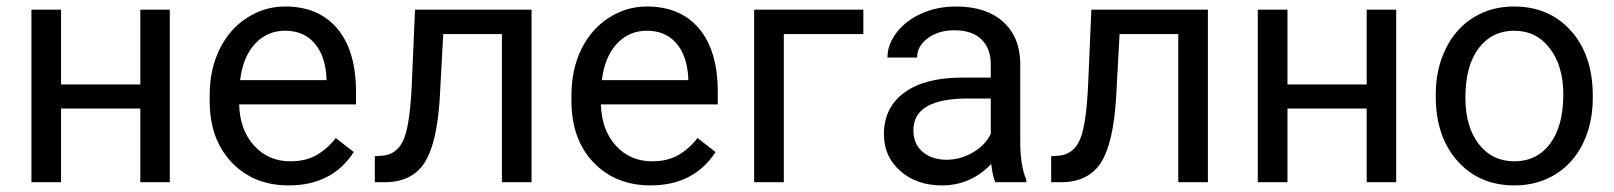

<svg xmlns="http://www.w3.org/2000/svg" viewBox="-20 -558 4943 588"><path d="M500 0H409.7V-225.6H167V0H76.2V-528.3H167V-299.3H409.7V-528.3H500Z M864.3 9.8Q756.8 9.8 689.5 -60.8Q622.1 -131.3 622.1 -249.5V-266.1Q622.1 -344.7 652.1 -406.5Q682.1 -468.3 736.1 -503.2Q790 -538.1 853 -538.1Q956.1 -538.1 1013.2 -470.2Q1070.3 -402.3 1070.3 -275.9V-238.3H712.4Q714.4 -160.2 758.1 -112.1Q801.8 -64 869.1 -64Q917 -64 950.2 -83.5Q983.4 -103 1008.3 -135.3L1063.5 -92.3Q997.1 9.8 864.3 9.8ZM853 -463.9Q798.3 -463.9 761.2 -424.1Q724.1 -384.3 715.3 -312.5H980V-319.3Q976.1 -388.2 942.9 -426Q909.7 -463.9 853 -463.9Z M1607.9 -528.3V0H1517.1V-453.6H1337.4L1326.7 -255.9Q1317.9 -119.6 1281 -61Q1244.1 -2.4 1164.1 0H1127.9V-79.6L1153.8 -81.5Q1197.8 -86.4 1216.8 -132.3Q1235.8 -178.2 1241.2 -302.2L1251 -528.3Z M1972.2 9.8Q1864.7 9.8 1797.4 -60.8Q1730 -131.3 1730 -249.5V-266.1Q1730 -344.7 1760 -406.5Q1790 -468.3 1844 -503.2Q1897.9 -538.1 1960.9 -538.1Q2064 -538.1 2121.1 -470.2Q2178.2 -402.3 2178.2 -275.9V-238.3H1820.3Q1822.3 -160.2 1866 -112.1Q1909.7 -64 1977.1 -64Q2024.9 -64 2058.1 -83.5Q2091.3 -103 2116.2 -135.3L2171.4 -92.3Q2105 9.8 1972.2 9.8ZM1960.9 -463.9Q1906.2 -463.9 1869.1 -424.1Q1832 -384.3 1823.2 -312.5H2087.9V-319.3Q2084 -388.2 2050.8 -426Q2017.6 -463.9 1960.9 -463.9Z M2624 -453.6H2380.4V0H2289.6V-528.3H2624Z M3028.3 0Q3020.5 -15.6 3015.6 -55.7Q2952.6 9.8 2865.2 9.8Q2787.1 9.8 2737.1 -34.4Q2687 -78.6 2687 -146.5Q2687 -229 2749.8 -274.7Q2812.5 -320.3 2926.3 -320.3H3014.2V-361.8Q3014.2 -409.2 2985.8 -437.3Q2957.5 -465.3 2902.3 -465.3Q2854 -465.3 2821.3 -440.9Q2788.6 -416.5 2788.6 -381.8H2697.8Q2697.8 -421.4 2725.8 -458.3Q2753.9 -495.1 2802 -516.6Q2850.1 -538.1 2907.7 -538.1Q2999 -538.1 3050.8 -492.4Q3102.5 -446.8 3104.5 -366.7V-123.5Q3104.5 -50.8 3123 -7.8V0ZM2878.4 -68.8Q2920.9 -68.8 2959 -90.8Q2997.1 -112.8 3014.2 -147.9V-256.3H2943.4Q2777.3 -256.3 2777.3 -159.2Q2777.3 -116.7 2805.7 -92.8Q2834 -68.8 2878.4 -68.8Z M3679.2 -528.3V0H3588.4V-453.6H3408.7L3397.9 -255.9Q3389.2 -119.6 3352.3 -61Q3315.4 -2.4 3235.4 0H3199.2V-79.6L3225.1 -81.5Q3269 -86.4 3288.1 -132.3Q3307.1 -178.2 3312.5 -302.2L3322.3 -528.3Z M4255.9 0H4165.5V-225.6H3922.9V0H3832V-528.3H3922.9V-299.3H4165.5V-528.3H4255.9Z M4377 -269Q4377 -346.7 4407.5 -408.7Q4438 -470.7 4492.4 -504.4Q4546.9 -538.1 4616.7 -538.1Q4724.6 -538.1 4791.3 -463.4Q4857.9 -388.7 4857.9 -264.6V-258.3Q4857.9 -181.2 4828.4 -119.9Q4798.8 -58.6 4743.9 -24.4Q4689 9.8 4617.7 9.8Q4510.3 9.8 4443.6 -64.9Q4377 -139.6 4377 -262.7ZM4467.8 -258.3Q4467.8 -170.4 4508.5 -117.2Q4549.3 -64 4617.7 -64Q4686.5 -64 4727.1 -117.9Q4767.6 -171.9 4767.6 -269Q4767.6 -356 4726.3 -409.9Q4685.1 -463.9 4616.7 -463.9Q4549.8 -463.9 4508.8 -410.6Q4467.8 -357.4 4467.8 -258.3Z"/></svg>

Font: Noboto
Style: Regular
Weight: 400
Designer: Google
Version: Version 2.001101; 2014